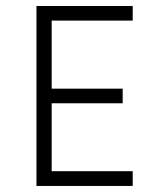

<svg xmlns="http://www.w3.org/2000/svg" viewBox="-20 -615 505 635"><path d="M418.9 -546.9V-595.2H100.6V0H418.9V-48.8H150.9V-273.4H385.7V-321.8H150.9V-546.9Z"/></svg>

Font: Now Light
Style: Regular
Weight: 300
Designer: Alfredo Marco Pradil
Foundry: Alfredo Marco Pradil
Version: Version 1.200;hotconv 1.0.109;makeotfexe 2.5.65596